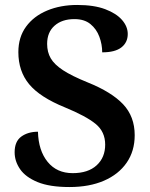

<svg xmlns="http://www.w3.org/2000/svg" viewBox="-20 -744 606 774"><path d="M260 10Q180 10 131.5 -10Q83 -30 61 -62Q39 -94 39 -130Q39 -174 66 -193.5Q93 -213 133 -213Q135 -137 172 -91.5Q209 -46 273 -46Q335 -46 369.5 -77.5Q404 -109 404 -161Q404 -213 365.5 -244.5Q327 -276 242 -311Q141 -352 97.5 -404.5Q54 -457 54 -534Q54 -594 85 -636.5Q116 -679 170 -701.5Q224 -724 291 -724Q359 -724 404 -707Q449 -690 472 -663.5Q495 -637 495 -607Q495 -573 469.5 -553Q444 -533 392 -533Q392 -565 380.5 -596Q369 -627 344.5 -647Q320 -667 280 -667Q230 -667 200 -640.5Q170 -614 170 -567Q170 -534 184.5 -509Q199 -484 234 -461Q269 -438 333 -412Q430 -373 476.5 -323.5Q523 -274 523 -199Q523 -135 490.5 -88Q458 -41 399 -15.5Q340 10 260 10Z"/></svg>

Font: Noto Serif Malayalam SemiBold
Style: Regular
Weight: 600
Designer: Indian type Foundry, Jelle Bosma, Monotype Design Team
Foundry: Monotype Imaging Inc.
Version: Version 2.104; ttfautohint (v1.8.4.7-5d5b)